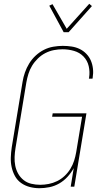

<svg xmlns="http://www.w3.org/2000/svg" viewBox="-20 -985 540 1013"><path d="M188 8Q162 8 137 1.5Q112 -5 91.5 -19.5Q71 -34 59 -56Q47 -78 41.5 -103Q36 -128 37 -154.5Q38 -181 42 -208L99 -553Q103 -578 111.5 -602.5Q120 -627 134 -650Q148 -673 168 -691.5Q188 -710 211.5 -722Q235 -734 261 -738.5Q287 -743 311 -743Q335 -743 358 -739.5Q381 -736 400.5 -726.5Q420 -717 435.5 -701Q451 -685 459.5 -665Q468 -645 470.5 -622Q473 -599 469 -575L468 -570H449L450 -575Q455 -606 448 -636Q441 -666 420.5 -687Q400 -708 370.5 -716.5Q341 -725 310 -725Q287 -725 264 -720.5Q241 -716 219.5 -705Q198 -694 180 -676.5Q162 -659 149.5 -638.5Q137 -618 130 -595.5Q123 -573 119 -550L62 -205Q58 -181 57 -157Q56 -133 60.5 -110.5Q65 -88 76 -68.5Q87 -49 104.5 -35Q122 -21 145 -15.5Q168 -10 192 -10Q214 -10 237 -14.5Q260 -19 281.5 -29.5Q303 -40 321 -57Q339 -74 351.5 -94.5Q364 -115 371 -137Q378 -159 382 -182L413 -369H255L258 -387H436L372 0H353L369 -98Q356 -74 336.5 -52.5Q317 -31 292.5 -17Q268 -3 241 2.5Q214 8 188 8ZM316 -815 240 -955 257 -963 332 -833 451 -965 465 -953 342 -815Z"/></svg>

Font: Iosevka Thin Oblique
Style: Regular
Weight: 100
Italic angle: -9°
Monospace: yes
Designer: Belleve Invis
Foundry: Belleve Invis
Version: Version 32.5.0; ttfautohint (v1.8.4)